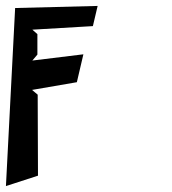

<svg xmlns="http://www.w3.org/2000/svg" viewBox="-50 -657 580 647"><path d="M-30 -30 78 -65 77 -338 58 -354 209 -380 231 -474 59 -453 76 -473V-542L59 -557L263 -569L279 -637L1 -630Z"/></svg>

Font: Charger Slice
Style: Regular
Weight: 400
Designer: Jasper
Foundry: Cannot Into Space Fonts
Version: Version 1.1